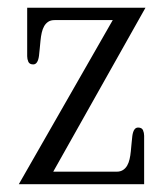

<svg xmlns="http://www.w3.org/2000/svg" viewBox="-20 -473 418 493"><path d="M49.8 -453.1H353.5L116.7 -32.2H279.8Q289.1 -32.2 295.7 -36.4Q302.2 -40.5 306.4 -47.6Q310.5 -54.7 312.7 -64.2Q314.9 -73.7 315.9 -84.5Q316.9 -95.7 317.9 -105.7Q318.8 -115.7 319.8 -124Q322.8 -145.5 334.5 -145.5Q344.2 -145.5 347.2 -138.7Q350.1 -131.8 350.1 -124.5V0H28.3L269.5 -421.4H120.1Q110.4 -421.4 104 -417.2Q97.7 -413.1 93.5 -406Q89.4 -398.9 87.2 -389.2Q85 -379.4 84 -368.7Q83 -357.9 82 -347.7Q81.1 -337.4 80.1 -329.6Q77.1 -307.6 65.4 -307.6Q55.7 -307.6 52.7 -314.5Q49.8 -321.3 49.8 -328.6Z"/></svg>

Font: Atsinvsda
Style: Regular
Weight: 400
Designer: Al Webster
Foundry: Al Webster and Michael Everson
Version: Version 2.000